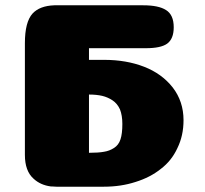

<svg xmlns="http://www.w3.org/2000/svg" viewBox="-20 -705 773 725"><path d="M410 -146Q393 -135 373 -132Q352 -128 316 -128V-348Q344 -348 366 -343Q387 -338 405 -326Q423 -314 433 -292Q442 -269 442 -237Q442 -200 435 -179Q428 -157 410 -146ZM524 -453Q457 -479 373 -479H316V-523H531Q587 -523 611 -540Q636 -558 636 -602Q636 -649 607 -667Q579 -685 521 -685H193H185Q130 -683 103 -654Q74 -622 74 -542V-120Q74 -59 107 -30Q133 -6 172 -1H174H175Q184 0 193 0H372Q437 0 492 -18Q547 -35 587 -67Q628 -98 650 -146Q673 -193 673 -251Q673 -322 632 -375Q591 -427 524 -453Z"/></svg>

Font: Coiny 2.0
Style: Regular
Weight: 400
Version: Version 1.001 July 11, 2018